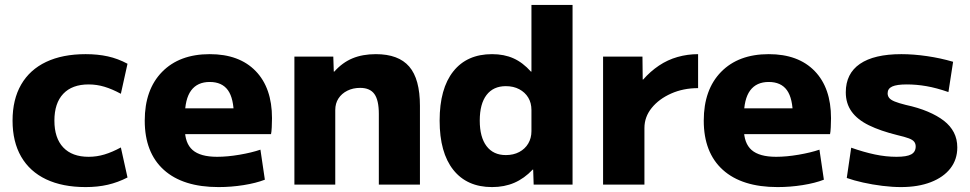

<svg xmlns="http://www.w3.org/2000/svg" viewBox="-20 -750 3940 780"><path d="M328 10Q234 10 167.5 -21.5Q101 -53 66 -113.5Q31 -174 31 -260Q31 -346 66 -406.5Q101 -467 167.5 -498.5Q234 -530 328 -530Q377 -530 418 -521Q459 -512 498 -491L471 -369Q436 -388 404.5 -397.5Q373 -407 340 -407Q273 -407 237 -369Q201 -331 201 -260Q201 -189 237 -151Q273 -113 340 -113Q373 -113 404.5 -122.5Q436 -132 471 -151L498 -29Q459 -9 418 0.5Q377 10 328 10Z M868 10Q723 10 645.5 -60Q568 -130 568 -260Q568 -386 638.5 -458Q709 -530 832 -530Q952 -530 1018.5 -461.5Q1085 -393 1085 -270Q1085 -253 1084 -233Q1083 -213 1081 -205H661V-310H951L930 -278Q930 -350 906 -383.5Q882 -417 832 -417Q782 -417 756.5 -382.5Q731 -348 731 -277V-227Q731 -168 762.5 -140.5Q794 -113 862 -113Q904 -113 953.5 -121.5Q1003 -130 1038 -142L1056 -20Q1020 -6 969.5 2Q919 10 868 10Z M1176 0V-520H1334L1336 -459H1338Q1371 -496 1412 -513Q1453 -530 1507 -530Q1599 -530 1642.5 -479.5Q1686 -429 1686 -320V0H1519V-287Q1519 -343 1501 -368Q1483 -393 1443 -393Q1414 -393 1391 -381.5Q1368 -370 1355 -350Q1342 -330 1342 -303V0Z M1979 10Q1877 10 1821.5 -60Q1766 -130 1766 -260Q1766 -390 1821.5 -460Q1877 -530 1979 -530Q2028 -530 2066 -513Q2104 -496 2137 -459H2139V-730H2306V0H2148L2146 -61H2144Q2110 -25 2069.5 -7.5Q2029 10 1979 10ZM2035 -120Q2066 -120 2089.5 -132.5Q2113 -145 2126 -167Q2139 -189 2139 -217V-303Q2139 -332 2126 -353.5Q2113 -375 2089.5 -387.5Q2066 -400 2035 -400Q1984 -400 1956.5 -364Q1929 -328 1929 -260Q1929 -193 1956.5 -156.5Q1984 -120 2035 -120Z M2430 0V-520H2590L2591 -427H2593Q2622 -460 2657 -483.5Q2692 -507 2732.5 -518.5Q2773 -530 2816 -530V-392Q2756 -392 2706.5 -370Q2657 -348 2627.5 -311.5Q2598 -275 2598 -230V0Z M3139 10Q2994 10 2916.5 -60Q2839 -130 2839 -260Q2839 -386 2909.5 -458Q2980 -530 3103 -530Q3223 -530 3289.5 -461.5Q3356 -393 3356 -270Q3356 -253 3355 -233Q3354 -213 3352 -205H2932V-310H3222L3201 -278Q3201 -350 3177 -383.5Q3153 -417 3103 -417Q3053 -417 3027.5 -382.5Q3002 -348 3002 -277V-227Q3002 -168 3033.5 -140.5Q3065 -113 3133 -113Q3175 -113 3224.5 -121.5Q3274 -130 3309 -142L3327 -20Q3291 -6 3240.5 2Q3190 10 3139 10Z M3640 10Q3605 10 3564.5 5Q3524 0 3486 -8.5Q3448 -17 3420 -27L3438 -150Q3489 -132 3534 -122.5Q3579 -113 3622 -113Q3664 -113 3682 -123Q3700 -133 3700 -155Q3700 -166 3694 -174Q3688 -182 3672 -188Q3656 -194 3626 -201Q3557 -218 3510 -241Q3463 -264 3439.5 -297Q3416 -330 3416 -375Q3416 -451 3473.5 -490.5Q3531 -530 3642 -530Q3691 -530 3746 -522Q3801 -514 3852 -499L3833 -376Q3784 -393 3743.5 -400Q3703 -407 3664 -407Q3623 -407 3604.5 -398.5Q3586 -390 3586 -371Q3586 -360 3592.5 -352Q3599 -344 3615 -337.5Q3631 -331 3659 -324Q3710 -313 3749 -296.5Q3788 -280 3814.5 -259.5Q3841 -239 3855 -212Q3869 -185 3869 -151Q3869 -102 3841 -66Q3813 -30 3761.5 -10Q3710 10 3640 10Z"/></svg>

Font: M PLUS 1 Thin ExtraBold
Style: Regular
Weight: 800
Version: Version 1.001